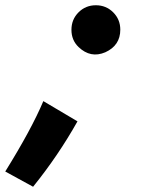

<svg xmlns="http://www.w3.org/2000/svg" viewBox="-97 -488 565 731"><path d="M268 -468Q307 -468 334 -441Q361 -414 361 -375Q361 -315 304 -289Q248 -265 202 -309Q175 -335 175 -374.5Q175 -414 202 -441Q229 -468 268 -468ZM-77 165Q23 4 68 -103L198 -26Q125 104 29 223Z"/></svg>

Font: Vampiro One
Style: Regular
Weight: 400
Designer: Riccardo De Franceschi
Foundry: Sorkin Type Co.
Version: Version 1.002